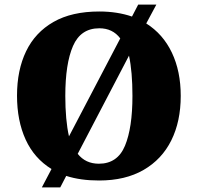

<svg xmlns="http://www.w3.org/2000/svg" viewBox="-20 -775 860 835"><path d="M204 -40Q129 -86 91.5 -168Q54 -250 54 -359Q54 -470 93.5 -552Q133 -634 212.5 -679.5Q292 -725 412 -725Q451 -725 486.5 -719.5Q522 -714 554 -703L581 -755H660L616 -673Q689 -627 727.5 -546Q766 -465 766 -358Q766 -247 725 -164.5Q684 -82 604.5 -36Q525 10 411 10Q370 10 334.5 5Q299 0 268 -10L242 40H162ZM503 -608Q470 -652 412 -652Q331 -652 297.5 -575Q264 -498 264 -358Q264 -306 268 -261.5Q272 -217 280 -182ZM410 -63Q491 -63 523.5 -141Q556 -219 556 -358Q556 -463 541 -533L318 -106Q352 -63 410 -63Z"/></svg>

Font: Noto Serif Hentaigana Black
Style: Regular
Weight: 900
Designer: Kazuhiro Yamada
Foundry: nipponia
Version: Version 1.000; ttfautohint (v1.8.4.7-5d5b)